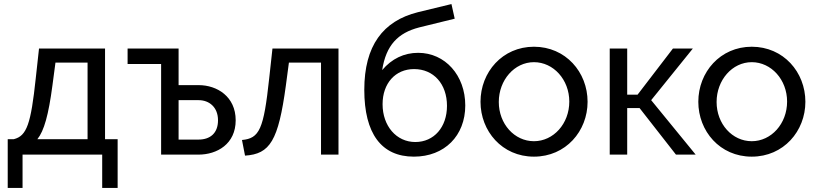

<svg xmlns="http://www.w3.org/2000/svg" viewBox="-20 -761 4020 945"><path d="M18 164H91V0H483V164H559V-76H497V-522H172L156 -376C132 -151 112 -92 48 -76H18ZM164 -76C197 -117 219 -196 238 -340L253 -453H411V-76Z M859 -522H608V-446H773V0H957C1048 0 1140 -52 1140 -169C1140 -286 1048 -342 958 -342H859ZM859 -74V-268H958C1009 -268 1053 -234 1053 -169C1053 -105 1014 -74 957 -74Z M1186 5C1309 -3 1350 -68 1387 -340L1402 -453H1560V0H1646V-522H1321L1305 -376C1278 -124 1257 -80 1171 -72Z M2218 -669 2202 -741 2037 -701C1865 -658 1773 -536 1773 -319C1773 -104 1857 10 2017 10C2168 10 2270 -93 2270 -242C2270 -390 2171 -501 2038 -501C1969 -501 1908 -472 1861 -416C1880 -539 1939 -599 2043 -626ZM1863 -248C1863 -351 1926 -421 2018 -421C2114 -421 2180 -348 2180 -240C2180 -135 2116 -62 2024 -62C1931 -62 1863 -141 1863 -248Z M2608 10C2765 10 2872 -116 2872 -260C2872 -406 2764 -531 2608 -531C2453 -531 2345 -406 2345 -260C2345 -116 2451 10 2608 10ZM2435 -259C2435 -367 2512 -455 2608 -455C2704 -455 2782 -369 2782 -261C2782 -152 2704 -66 2608 -66C2512 -66 2435 -151 2435 -259Z M3118 -295H3067V-522H2981V0H3067V-229H3128L3307 0H3404L3185 -268L3390 -522H3292Z M3680 10C3837 10 3944 -116 3944 -260C3944 -406 3836 -531 3680 -531C3525 -531 3417 -406 3417 -260C3417 -116 3523 10 3680 10ZM3507 -259C3507 -367 3584 -455 3680 -455C3776 -455 3854 -369 3854 -261C3854 -152 3776 -66 3680 -66C3584 -66 3507 -151 3507 -259Z"/></svg>

Font: Raleway Med
Style: Regular
Weight: 500
Designer: Matt McInerney, Pablo Impallari, Rodrigo Fuenzalida
Foundry: Matt McInerney, Pablo Impallari, Rodrigo Fuenzalida
Version: Version 3.00 July 28, 2015